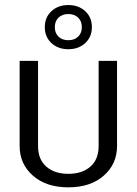

<svg xmlns="http://www.w3.org/2000/svg" viewBox="-20 -748 557 782"><path d="M327.1 -572.5Q300 -547.5 258.3 -547.5Q216.7 -547.5 189.6 -572.5Q162.5 -597.5 162.5 -637.5Q162.5 -677.5 189.6 -702.5Q216.7 -727.5 258.3 -727.5Q300 -727.5 327.1 -702.5Q354.2 -677.5 354.2 -637.5Q354.2 -597.5 327.1 -572.5ZM218.3 -598.8Q233.3 -584.2 258.3 -584.2Q283.3 -584.2 298.3 -598.8Q313.3 -613.3 313.3 -637.5Q313.3 -661.7 298.3 -676.2Q283.3 -690.8 258.3 -690.8Q233.3 -690.8 218.3 -676.2Q203.3 -661.7 203.3 -637.5Q203.3 -613.3 218.3 -598.8ZM60 -153.3V-500H135V-153.3Q135 -98.3 168.8 -69.2Q202.5 -40 258.3 -40Q314.2 -40 347.9 -69.2Q381.7 -98.3 381.7 -153.3V-500H456.7V-153.3Q456.7 -80 402.5 -32.5Q348.3 15 258.3 15Q168.3 15 114.2 -32.5Q60 -80 60 -153.3Z"/></svg>

Font: Boon
Style: Regular
Weight: 400
Designer: Sungsit Sawaiwan
Foundry: FontUni
Version: Version 3.0